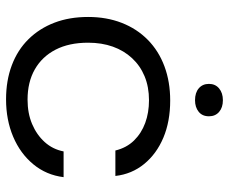

<svg xmlns="http://www.w3.org/2000/svg" viewBox="-81 -666 756 634"><g transform="rotate(90 297.0 -349.0)"><path d="M308 9Q246 9 195.5 -10Q145 -29 109.5 -65Q74 -101 55 -150.5Q36 -200 36 -262Q36 -323 55.5 -373Q75 -423 111.5 -459Q148 -495 199 -514Q250 -533 312 -533Q381 -533 434.5 -510.5Q488 -488 521.5 -447Q555 -406 561 -352H477Q468 -389 444 -413.5Q420 -438 386 -450.5Q352 -463 311 -463Q267 -463 232 -448.5Q197 -434 172 -407Q147 -380 134 -343.5Q121 -307 121 -262Q121 -199 144 -154.5Q167 -110 209 -86Q251 -62 309 -62Q354 -62 389.5 -77Q425 -92 449 -118.5Q473 -145 480 -181H565Q558 -124 522.5 -81Q487 -38 431.5 -14.5Q376 9 308 9ZM311 -615Q286 -615 271.5 -627.5Q257 -640 257 -661Q257 -682 272 -694.5Q287 -707 311 -707Q335 -707 349.5 -694.5Q364 -682 364 -661Q364 -639 349 -627Q334 -615 311 -615Z"/></g></svg>

Font: Mona Sans SemiExpanded
Style: Regular
Weight: 400
Width: 6
Designer: Deni Anggara
Foundry: GitHub
Version: Version 2.000